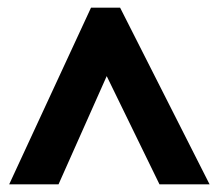

<svg xmlns="http://www.w3.org/2000/svg" viewBox="-20 -736 569 502"><path d="M4 -254 218 -716H294L528 -254H397L259 -537L133 -254Z"/></svg>

Font: Noto Sans Lao UI SemCond ExtBd
Style: Regular
Weight: 800
Width: 4
Designer: Monotype Design Team
Foundry: Monotype Imaging Inc.
Version: Version 2.000; ttfautohint (v1.8.4.7-5d5b)